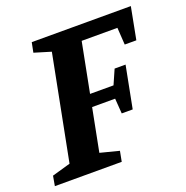

<svg xmlns="http://www.w3.org/2000/svg" viewBox="-129 -719 797 823"><g transform="rotate(-20 269.0 -307.0)"><path d="M-16 0 -8 -45 76 -69 169 -546 93 -569 102 -614H554L526 -468H473L468 -546H305L261 -320H368L397 -386H447L410 -195H360L355 -264H250L212 -69L298 -47L289 0Z"/></g></svg>

Font: Manuale
Style: Italic
Weight: 400
Italic angle: -11°
Designer: Eduardo Tunni / Pablo Cosgaya
Foundry: Eduardo Tunni / Pablo Cosgaya
Version: Version 1.002